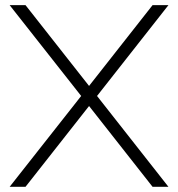

<svg xmlns="http://www.w3.org/2000/svg" viewBox="-20 -718 685 738"><path d="M292 -349.1 17.1 -698.2H78.1L322.3 -387.7L566.4 -698.2H627.4L353 -349.1L627.4 0H566.4L322.3 -310.5L78.1 0H17.1Z"/></svg>

Font: Voltera Light
Style: Light
Weight: 300
Designer: Bernd Montag
Version: Version 1.301